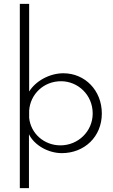

<svg xmlns="http://www.w3.org/2000/svg" viewBox="-20 -780 584 988"><path d="M306 -403C236 -403 164 -364 130 -309V-760H82V188H129V-89C157 -32 229 8 298 8C414 8 504 -76 504 -196C504 -315 417 -403 306 -403ZM291 -32C207 -32 138 -93 130 -174V-211C136 -296 205 -362 294 -362C381 -362 457 -292 457 -196C457 -104 382 -32 291 -32Z"/></svg>

Font: Sulaf Light
Style: Regular
Weight: 300
Designer: Bandar Raffah (Arabic) and Santiago Orozco (Latin)
Foundry: Caramella and Typemade
Version: Version 1.005;PS 001.005;hotconv 1.0.88;makeotf.lib2.5.64775